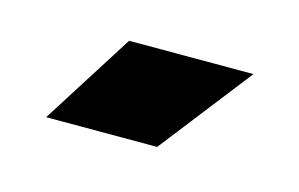

<svg xmlns="http://www.w3.org/2000/svg" viewBox="-36 -795 411 264"><g transform="rotate(15 170.0 -663.5)"><path d="M40 -598 123 -729H300L198 -598Z"/></g></svg>

Font: Hubot Sans
Style: Bold
Weight: 700
Designer: Deni Anggara
Foundry: GitHub, Inc., Subsidiary of Microsoft Corporation
Version: Version 2.000